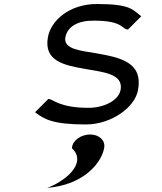

<svg xmlns="http://www.w3.org/2000/svg" viewBox="-20 -610 807 958"><path d="M430 61C386 61 343 89 339 127V129L340 131C390 177 361 237 298 283C282 294 266 305 247 314L216 328L250 323C406 300 488 199 500 127C506 90 474 61 430 61ZM616 -463H619L685 -529L681 -532C640 -563 629 -590 463 -590C328 -590 234 -509 219 -424C198 -305 299 -284 411 -265C497 -250 595 -241 582 -163C572 -105 493 -72 422 -72C277 -72 247 -114 224 -116H221L155 -50L159 -47C201 -16 242 11 408 11C534 11 654 -73 669 -162C693 -299 583 -323 455 -345C387 -357 296 -363 306 -423C316 -479 371 -508 449 -507C595 -507 588 -464 616 -463Z"/></svg>

Font: Charger Monospace
Style: Regular
Weight: 400
Designer: Jasper
Foundry: Cannot Into Space Fonts
Version: Version 0.980